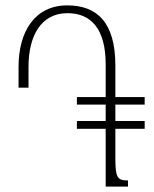

<svg xmlns="http://www.w3.org/2000/svg" viewBox="-20 -694 571 714"><path d="M266 -215H373V0H456V-23C415 -23 409 -34 409 -109V-215H518V-244H409V-305H518V-333H409V-450C409 -612 340 -674 230 -674C110 -674 49 -577 49 -446V-368H86V-446C86 -558 131 -645 231 -645C319 -645 373 -586 373 -455V-333H266V-305H373V-244H266Z"/></svg>

Font: Noto Serif Armenian Condensed ExtraLight
Style: Regular
Weight: 200
Width: 3
Designer: Monotype Design Team
Foundry: Monotype Imaging Inc.
Version: Version 2.008